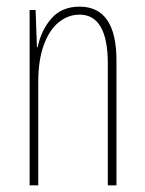

<svg xmlns="http://www.w3.org/2000/svg" viewBox="-20 -557 437 577"><path d="M330 -375V0H304V-365Q304 -513 219 -513Q185 -513 156.5 -490Q128 -467 111.5 -421.5Q95 -376 95 -311V0H69V-527H87L91 -415H93Q104 -467 135 -502Q166 -537 219 -537Q330 -537 330 -375Z"/></svg>

Font: Noto Sans Display Thin Cond
Style: Regular
Weight: 250
Width: 3
Designer: Monotype Design team
Foundry: Monotype Imaging Inc.
Version: Version 1.000